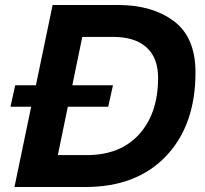

<svg xmlns="http://www.w3.org/2000/svg" viewBox="-20 -750 821 770"><path d="M433 -408 414 -322H252L212 -128H328Q463 -128 538.5 -212Q614 -296 614 -438Q614 -518 567.5 -560Q521 -602 433 -602H310L270 -408ZM22 -322 41 -408H124L191 -730H453Q591 -730 677.5 -665Q764 -600 764 -460Q764 -248 646 -124Q528 0 322 0H38L105 -322Z"/></svg>

Font: Nacelle Bold
Style: Italic
Weight: 700
Italic angle: -12°
Designer: Sora Sagano
Foundry: Sora Sagano
Version: Version 1.000;FEAKit 1.0